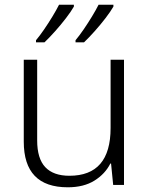

<svg xmlns="http://www.w3.org/2000/svg" viewBox="-20 -852 636 816"><path d="M507 -598V-66H461L452 -157H449Q427 -113 381.5 -84.5Q336 -56 268 -56Q81 -56 81 -250V-598H138V-255Q138 -178 172.5 -141.5Q207 -105 275 -105Q450 -105 450 -308V-598ZM462 -824Q450 -803 428.5 -775Q407 -747 382.5 -719.5Q358 -692 337 -672H301V-681Q317 -700 335.5 -727Q354 -754 371 -782Q388 -810 399 -832H462ZM294 -824Q282 -803 260.5 -775Q239 -747 214.5 -719.5Q190 -692 169 -672H133V-681Q149 -700 167.5 -727Q186 -754 203 -782Q220 -810 231 -832H294Z"/></svg>

Font: Noto Sans Malayalam UI Light
Style: Regular
Weight: 300
Designer: Jelle Bosma - Monotype Design Team
Foundry: Monotype Imaging Inc.
Version: Version 2.104; ttfautohint (v1.8.4.7-5d5b)